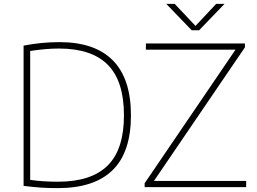

<svg xmlns="http://www.w3.org/2000/svg" viewBox="-20 -964 1322 989"><path d="M101.5 -6.5V-729Q193 -747 286.5 -747Q468.5 -747 561.5 -652.8Q654.5 -558.5 654.5 -370Q654.5 -180 560 -87.5Q465.5 5 277.5 5Q231.5 5 192.5 2.5Q153.5 0 101.5 -6.5ZM618.5 -370Q618.5 -546 535.5 -630Q452.5 -714 283.5 -714Q218.5 -714 135.5 -701.5V-37.5Q199.5 -28 278.5 -28Q450 -28 534.2 -111Q618.5 -194 618.5 -370ZM773 -32H1248V0H725V-20L1193 -708H731.5V-740H1241.5V-720ZM1093.5 -944H1136.5L1005.5 -808H967.5L836.5 -944H880L987 -830.5Z"/></svg>

Font: Encode Sans Semi Expanded Thin
Style: Regular
Weight: 250
Width: 6
Designer: Multiple Designers
Foundry: Impallari Type
Version: Version 2.000